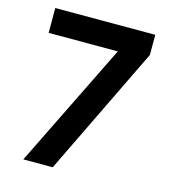

<svg xmlns="http://www.w3.org/2000/svg" viewBox="-106 -785 771 870"><g transform="rotate(15 280.0 -350.0)"><path d="M83.5 0 370.5 -583.5H46V-700H515V-605.5L221.5 0Z"/></g></svg>

Font: Geologica Medium
Style: Regular
Weight: 500
Designer: Sindre Bremnes, Frode Helland
Foundry: Monokrom Skriftforlag AS
Version: Version 1.010;gftools[0.9.28]